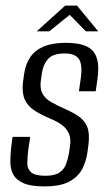

<svg xmlns="http://www.w3.org/2000/svg" viewBox="-20 -658 387 686"><path d="M138 8Q90 8 64 -3.5Q38 -15 27.5 -34.5Q17 -54 17 -79Q17 -104 20 -132L25 -169H88L81 -123Q78 -97 77.5 -76Q77 -55 91 -42.5Q105 -30 142 -30Q176 -30 193 -42Q210 -54 216.5 -73Q223 -92 226 -108L230 -136Q234 -161 227 -179Q220 -197 202.5 -210.5Q185 -224 155 -236Q125 -249 102 -264Q79 -279 68.5 -302.5Q58 -326 62 -363L66 -393Q71 -428 87.5 -453Q104 -478 135.5 -491.5Q167 -505 215 -505Q263 -505 290 -492Q317 -479 326 -450Q335 -421 328 -374L322 -332H262L269 -381Q275 -430 261 -448.5Q247 -467 211 -467Q169 -467 151.5 -447Q134 -427 130 -398L126 -371Q122 -342 131.5 -324Q141 -306 162.5 -293.5Q184 -281 214 -268Q241 -256 261.5 -242Q282 -228 291.5 -205Q301 -182 296 -141L293 -118Q289 -85 275 -56.5Q261 -28 229 -10Q197 8 138 8ZM111 -546 213 -638H255L331 -546H287L229 -605L156 -546Z"/></svg>

Font: Alumni Sans
Style: Italic
Weight: 400
Italic angle: -8°
Version: Version 1.016